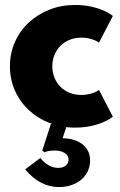

<svg xmlns="http://www.w3.org/2000/svg" viewBox="-20 -500 485 774"><path d="M282.7 14.5Q226.8 14.5 178.9 -4.5Q130.9 -23.6 95.5 -56.8Q60 -90 40 -135.2Q20 -180.5 20 -232.7Q20 -285 40 -330.2Q60 -375.5 95.5 -408.6Q130.9 -441.8 178.9 -460.9Q226.8 -480 282.7 -480Q330 -480 370.2 -467.5Q410.5 -455 435 -435.9L379.1 -328.2Q365.5 -337.7 346.8 -343Q328.2 -348.2 307.7 -348.2Q281.8 -348.2 260.2 -339.3Q238.6 -330.5 223.4 -315Q208.2 -299.5 199.5 -278.4Q190.9 -257.3 190.9 -232.7Q190.9 -208.2 199.5 -187Q208.2 -165.9 223.4 -150.5Q238.6 -135 260.2 -126.1Q281.8 -117.3 307.7 -117.3Q328.2 -117.3 346.8 -122.5Q365.5 -127.7 379.1 -137.3L435 -29.5Q410.5 -10.5 370.2 2Q330 14.5 282.7 14.5ZM251.4 0 232.3 57.3Q252.7 57.3 272.7 62.5Q292.7 67.7 308.4 78.6Q324.1 89.5 333.6 106.6Q343.2 123.6 343.2 146.8Q343.2 170.5 333.9 190Q324.5 209.5 308 223.9Q291.4 238.2 268.4 246.1Q245.5 254.1 218.2 254.1Q140.5 254.1 81.4 182.7L142.7 136.8Q158.2 156.4 176.6 166.6Q195 176.8 214.5 176.8Q233.6 176.8 245 167.5Q256.4 158.2 256.4 143.2Q256.4 126.8 240.9 116.8Q225.5 106.8 200.5 106.8Q188.2 106.8 176.1 108.9Q164.1 110.9 159.1 114.1L150.5 106.8L185 0Z"/></svg>

Font: Spartan ExtBd
Style: Regular
Weight: 800
Designer: Matt Bailey, Mirko Velimirovic
Foundry: Matt Bailey
Version: Version 1.005